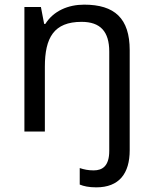

<svg xmlns="http://www.w3.org/2000/svg" viewBox="-20 -566 658 826"><path d="M394 240C493 240 538 180 538 80V-350C538 -487 473 -546 342 -546C273 -546 210 -519 175 -463H170L156 -536H85V0H173V-279C173 -404 212 -472 331 -472C412 -472 450 -430 450 -344V83C450 148 421 167 383 167C359 167 341 163 323 157V228C340 235 362 240 394 240Z"/></svg>

Font: Noto Sans Nandinagari
Style: Regular
Weight: 400
Designer: Ek Type
Foundry: Ek Type
Version: Version 1.002